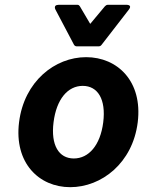

<svg xmlns="http://www.w3.org/2000/svg" viewBox="-20 -752 594 796"><path d="M59 -245C38 -76 142 24 271 24C401 24 530 -76 551 -245C572 -415 467 -515 337 -515C208 -515 80 -415 59 -245ZM202 -245C214 -341 261 -396 323 -396C385 -396 420 -341 408 -245C396 -150 348 -95 286 -95C224 -95 190 -150 202 -245ZM287 -566C289 -563 293 -560 297 -560H390C394 -560 398 -562 401 -566L514 -712C530 -732 506 -732 506 -732H426C422 -732 418 -729 415 -726L354 -653L311 -726C309 -729 306 -732 302 -732H223C199 -732 210 -712 210 -712Z"/></svg>

Font: Falling Sky
Style: BdObl
Weight: 700
Designer: Paul D. Hunt
Foundry: Adobe Systems Incorporated
Version: Version 1.02